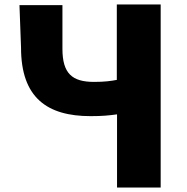

<svg xmlns="http://www.w3.org/2000/svg" viewBox="-20 -785 837 858"><path d="M74 -572C74 -348 191 -266 385 -266C437 -266 467 -269 503 -274V53H698V-765H502V-428C476 -423 447 -419 400 -419C302 -419 259 -457 259 -567V-762H67Z"/></svg>

Font: GenEiGothic-pro-Heavy
Style: Bold
Weight: 900
Designer: Ryoko NISHIZUKA (kana & ideographs); Paul D. Hunt (Latin, Greek & Cyrillic); Wenlong ZHANG (bopomofo); Sandoll Communica
Foundry: Adobe Systems Incorporated; o_tamon
Version: Version 1.000.140830